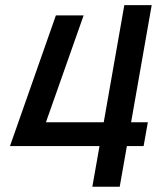

<svg xmlns="http://www.w3.org/2000/svg" viewBox="-20 -713 626 733"><path d="M18.1 -155.3 193.4 -654.3H299.3L155.3 -246.1H376L454.6 -693.4H559.1L480.5 -246.1H544.4L528.3 -155.3H464.4L437 0H332.5L359.9 -155.3Z"/></svg>

Font: Cascadia Mono PL
Style: Italic
Weight: 400
Italic angle: -10°
Monospace: yes
Designer: Aaron Bell
Foundry: Saja Typeworks
Version: Version 2404.023; ttfautohint (v1.8.4)